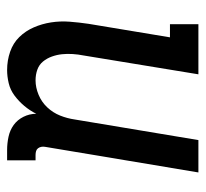

<svg xmlns="http://www.w3.org/2000/svg" viewBox="-39 -531 578 540"><g transform="rotate(90 250.0 -261.0)"><path d="M177 8Q150 8 125.5 -0.5Q101 -9 84 -26.5Q67 -44 57 -67Q47 -90 43 -115.5Q39 -141 41 -167.5Q43 -194 47 -221L85 -450H48V-530H189L136 -207Q133 -192 132 -176.5Q131 -161 132.5 -146.5Q134 -132 139 -118Q144 -104 153 -93Q162 -82 176 -77Q190 -72 206 -72Q226 -72 246.5 -80.5Q267 -89 282 -105Q297 -121 305 -141Q313 -161 316 -182L374 -530H465L393 -99Q392 -93 393 -88Q394 -83 397 -79Q400 -75 405 -73.5Q410 -72 416 -72H431V8H402Q383 8 364.5 4Q346 0 331.5 -10.5Q317 -21 308.5 -38Q300 -55 300 -74Q291 -56 278 -40.5Q265 -25 249 -13Q233 -1 214 3.5Q195 8 177 8Z"/></g></svg>

Font: Iosevka Slab Medium
Style: Italic
Weight: 500
Italic angle: -9°
Monospace: yes
Designer: Belleve Invis
Foundry: Belleve Invis
Version: Version 11.1.0; ttfautohint (v1.8.3)